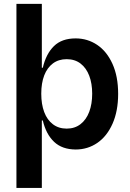

<svg xmlns="http://www.w3.org/2000/svg" viewBox="-20 -747 658 972"><path d="M63.2 -727.3H191.8V-392L159.8 -264.9L191.8 -152.7V204.5H63.2ZM196.7 -404.1Q213.1 -474.4 253 -513.5Q293 -552.6 362.9 -552.6Q422.9 -552.6 471.8 -519.9Q520.6 -487.2 549.4 -423.7Q578.1 -360.1 578.1 -272Q578.1 -184.7 549.7 -120.7Q521.3 -56.8 472.8 -23.6Q424.4 9.6 363.6 9.9Q294.7 9.6 253.9 -28.9Q213.1 -67.5 196.7 -137.1H137.8L135.7 -404.1ZM188.9 -272.7Q188.9 -219.5 203.8 -179.7Q218.8 -139.9 247.9 -117.9Q277 -95.9 317.5 -95.9Q358.7 -95.9 387.8 -118.6Q416.9 -141.3 431.8 -181.1Q446.7 -220.9 446.7 -272.7Q446.7 -324.2 431.8 -363.5Q416.9 -402.7 388 -425.1Q359 -447.4 317.5 -447.4Q276.6 -447.4 247.7 -425.8Q218.8 -404.1 203.8 -365.1Q188.9 -326 188.9 -272.7Z"/></svg>

Font: Riot Sans
Style: Regular
Weight: 400
Designer: Rasmus Andersson
Foundry: rsms
Version: Version 3.005